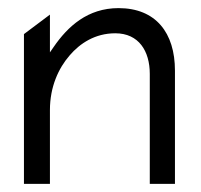

<svg xmlns="http://www.w3.org/2000/svg" viewBox="-20 -463 495 473"><path d="M39 -10H103V-192C103 -249 124 -295 152 -327C177 -356 214 -381 264 -381C322 -381 349 -337 349 -281V-10H411V-289C411 -382 364 -443 272 -443C196 -443 147 -398 112 -347L103 -334V-427L39 -379Z"/></svg>

Font: Charger Sport
Style: Lit
Weight: 300
Designer: Jasper
Foundry: Cannot Into Space Fonts
Version: Version 1.1